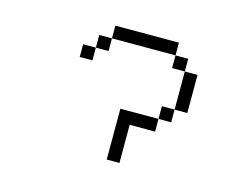

<svg xmlns="http://www.w3.org/2000/svg" viewBox="-88 -831 1177 912"><g transform="rotate(15 500.0 -375.5)"><path d="M500 -312.5Q500 -312.5 500 -62.5H562.5V-250H687.5V-312.5ZM687.5 -312.5H750V-375H687.5ZM750 -375H812.5V-562.5H750ZM312.5 -562.5H250V-500H312.5ZM312.5 -562.5H375V-625H312.5ZM750 -562.5V-625H687.5V-562.5ZM375 -625H687.5V-687.5H375Z"/></g></svg>

Font: CalcUnifontExMono
Style: Regular
Weight: 500
Version: Version 15.0.06